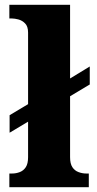

<svg xmlns="http://www.w3.org/2000/svg" viewBox="-20 -780 403 800"><path d="M19 0V-57H30Q47 -57 62.5 -63Q78 -69 87.5 -83.5Q97 -98 97 -125V-273L20 -227V-300L97 -346V-644Q97 -670 84.5 -682.5Q72 -695 56.5 -699Q41 -703 30 -703H19V-760H272V-453L354 -503V-428L272 -379V-125Q272 -98 281.5 -83.5Q291 -69 307 -63Q323 -57 339 -57H350V0Z"/></svg>

Font: Noto Serif Armenian ExtraBold
Style: Regular
Weight: 800
Version: Version 2.007